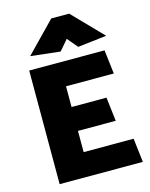

<svg xmlns="http://www.w3.org/2000/svg" viewBox="-136 -1024 869 1110"><g transform="rotate(-15 299.0 -469.0)"><path d="M262 -143V-270H488L471 -413H262V-537H548L531 -680H80V0H578L561 -143ZM562 -759 388 -938H281L107 -759L284 -739L337 -801L389 -739Z"/></g></svg>

Font: Catamaran
Style: Regular
Weight: 900
Designer: Pria Ravichandran
Version: Version 1.001;PS 001.000;hotconv 1.0.70;makeotf.lib2.5.58329